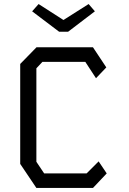

<svg xmlns="http://www.w3.org/2000/svg" viewBox="-20 -930 640 950"><path d="M160.5 -696 80 -613.5V-119L160 0H440L508 -72L468 -131.5L408.5 -72H198.5L160 -129.5V-592L190 -624H402L455 -543L506 -596.5L440 -696ZM317 -773H272.5L139 -874L171 -910L294 -831L418.5 -910L449.5 -874Z"/></svg>

Font: Kode
Style: Regular
Weight: 400
Monospace: yes
Designer: Isa Ozler
Foundry: Kadena LLC
Version: Version 1.000;gftools[0.9.28]